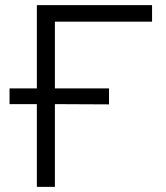

<svg xmlns="http://www.w3.org/2000/svg" viewBox="-20 -725 643 745"><path d="M123 0V-321H17V-382H123V-705H570V-641H193V-382H403V-320L193 -321V0Z"/></svg>

Font: Nunito Sans 7pt Light
Style: Regular
Weight: 300
Designer: Vernon Adams
Foundry: Vernon Adams
Version: Version 3.101;gftools[0.9.27]